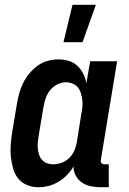

<svg xmlns="http://www.w3.org/2000/svg" viewBox="-20 -777 540 805"><path d="M246 -600 284 -757H382L326 -600ZM141 8Q115 8 92.5 -1.5Q70 -11 55.5 -29.5Q41 -48 34.5 -72Q28 -96 25.5 -120.5Q23 -145 25 -171Q27 -197 31 -222L51 -342Q55 -365 61 -387Q67 -409 77.5 -430Q88 -451 103.5 -469.5Q119 -488 138.5 -502Q158 -516 180.5 -522Q203 -528 225 -528Q248 -528 269 -521.5Q290 -515 305 -500.5Q320 -486 329.5 -467Q339 -448 342 -427L358 -520H471L403 -108Q402 -104 402.5 -100Q403 -96 405.5 -93Q408 -90 411.5 -89Q415 -88 419 -88H436V8H403Q382 8 361.5 4Q341 0 324.5 -11Q308 -22 298 -40Q288 -58 288 -79Q277 -60 260.5 -43Q244 -26 224.5 -14.5Q205 -3 183.5 2.5Q162 8 141 8ZM202 -88Q220 -88 238 -94.5Q256 -101 270 -114.5Q284 -128 291.5 -145.5Q299 -163 302 -180L321 -300Q324 -315 325.5 -330Q327 -345 325 -359Q323 -373 319 -386.5Q315 -400 306.5 -410.5Q298 -421 284.5 -426.5Q271 -432 257 -432Q238 -432 220 -423Q202 -414 189.5 -398Q177 -382 171 -363.5Q165 -345 162 -327L142 -207Q140 -193 138.5 -179.5Q137 -166 138.5 -153Q140 -140 144 -128Q148 -116 156.5 -106.5Q165 -97 177 -92.5Q189 -88 202 -88Z"/></svg>

Font: Iosevka SS18
Style: Bold Italic
Weight: 700
Italic angle: -9°
Monospace: yes
Designer: Belleve Invis
Foundry: Belleve Invis
Version: Version 25.1.1; ttfautohint (v1.8.4)